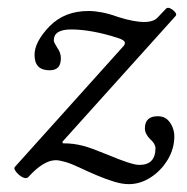

<svg xmlns="http://www.w3.org/2000/svg" viewBox="-20 -444 475 489"><path d="M308 25Q291 25 270 18.5Q249 12 226.5 2.5Q204 -7 183 -17Q162 -27 146.5 -31.5Q131 -36 122 -36Q107 -36 89.5 -25.5Q72 -15 52 7Q48 11 41.5 9Q35 7 28.5 1.5Q22 -4 18.5 -10Q15 -16 18 -19L294 -326Q298 -330 298 -335Q298 -342 278 -348Q247 -358 217 -363.5Q187 -369 161 -369Q139 -369 128 -362Q117 -355 117 -341Q117 -338 119.5 -333.5Q122 -329 126 -322Q135 -310 135 -296Q135 -280 128 -272.5Q121 -265 106 -265Q68 -265 68 -304Q68 -321 77.5 -339Q87 -357 106 -377Q126 -397 150.5 -406.5Q175 -416 206 -416Q221 -416 239.5 -412.5Q258 -409 280 -401Q302 -394 318.5 -391Q335 -388 346 -388Q359 -388 368 -391Q377 -394 382 -400L403 -422Q407 -426 414 -422.5Q421 -419 426 -413Q431 -407 427 -403L139 -83L140 -79Q155 -79 166.5 -77.5Q178 -76 190 -73Q202 -70 217 -64.5Q232 -59 254 -50Q285 -37 305 -30.5Q325 -24 335 -24Q376 -24 376 -67Q376 -72 372.5 -78Q369 -84 362 -90Q356 -96 352.5 -103Q349 -110 349 -117Q349 -148 382 -148Q396 -148 405 -140.5Q414 -133 419 -121Q424 -109 424 -97Q424 -65 407 -37Q390 -9 363.5 8Q337 25 308 25Z"/></svg>

Font: Junicode VF
Style: Italic
Weight: 400
Italic angle: -11°
Designer: Peter S. Baker
Version: Version 2.209